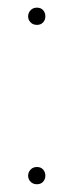

<svg xmlns="http://www.w3.org/2000/svg" viewBox="-20 -472 191 500"><path d="M98.1 -429.2Q98.1 -420.4 92.3 -413.8Q86.4 -407.2 76.2 -407.2Q65.9 -407.2 59.6 -413.8Q53.2 -420.4 53.2 -429.2Q53.2 -438.5 59.6 -445.3Q65.9 -452.1 76.2 -452.1Q86.4 -452.1 92.3 -445.6Q98.1 -439 98.1 -429.2ZM98.1 -14.2Q98.1 -5.4 92.3 1.2Q86.4 7.8 76.2 7.8Q65.9 7.8 59.6 1.2Q53.2 -5.4 53.2 -14.2Q53.2 -23.4 59.6 -30.3Q65.9 -37.1 76.2 -37.1Q86.4 -37.1 92.3 -30.5Q98.1 -23.9 98.1 -14.2Z"/></svg>

Font: Fira Sans Compressed Thin
Style: Regular
Weight: 100
Width: 1
Designer: Carrois Corporate & Edenspiekermann AG
Foundry: Carrois Corporate GbR & Edenspiekermann AG
Version: Version 4.203;PS 004.203;hotconv 1.0.88;makeotf.lib2.5.64775